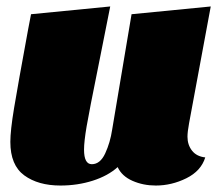

<svg xmlns="http://www.w3.org/2000/svg" viewBox="-20 -554 676 594"><path d="M560 -131Q560 -106 574 -88Q588 -70 615 -67Q602 -25 556.5 -2.5Q511 20 462 20Q423 20 390 5.5Q357 -9 344 -37Q314 -10 267 5Q220 20 167 20Q98 20 55 -11.5Q12 -43 12 -115Q12 -150 23.5 -219.5Q35 -289 67 -463L76 -510L321 -534L285 -353Q256 -210 248 -163Q240 -116 240 -91Q240 -46 264 -46Q290 -46 305.5 -79.5Q321 -113 327 -153L387 -510L632 -534L565 -173Q560 -146 560 -131Z"/></svg>

Font: Sansita Black Italic
Style: Regular
Weight: 900
Italic angle: -11°
Designer: Pablo Cosgaya
Foundry: Omnibus-Type
Version: Version 1.006